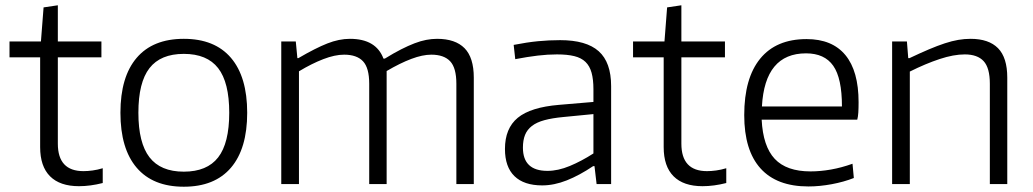

<svg xmlns="http://www.w3.org/2000/svg" viewBox="-20 -697 3910 727"><path d="M279 8Q207 8 169.5 -29.5Q132 -67 132 -140V-480H16V-540H135L145 -669L199 -677V-540H364V-480H199V-153Q199 -49 296 -49Q312 -49 330.5 -51.5Q349 -54 369 -60V-4Q322 8 279 8Z M504 -270Q504 -156 546 -101.5Q588 -47 676 -47Q764 -47 806 -101Q848 -155 848 -270Q848 -385 806 -439Q764 -493 676 -493Q588 -493 546 -439Q504 -385 504 -270ZM854.5 -62Q793 10 676 10Q559 10 497.5 -62Q436 -134 436 -270Q436 -406 497.5 -478Q559 -550 676 -550Q793 -550 854.5 -478Q916 -406 916 -270Q916 -134 854.5 -62Z M1045 -540H1100L1106 -477H1110Q1175 -515 1219.5 -532.5Q1264 -550 1305 -550Q1404 -550 1432 -475H1437Q1471 -496 1498.5 -510Q1526 -524 1549.5 -533Q1573 -542 1594 -546Q1615 -550 1635 -550Q1704 -550 1739 -514.5Q1774 -479 1774 -403V0H1708V-380Q1708 -440 1684.5 -465Q1661 -490 1613 -490Q1580 -490 1537.5 -474Q1495 -458 1444 -428V0H1378V-380Q1378 -440 1354.5 -465Q1331 -490 1283 -490Q1248 -490 1204 -473Q1160 -456 1112 -427V0H1045Z M2053 -50Q2093 -50 2137.5 -68.5Q2182 -87 2227 -116V-265L2114 -254Q2071 -250 2041.5 -242Q2012 -234 1994 -220Q1976 -206 1968 -186Q1960 -166 1960 -138Q1960 -50 2053 -50ZM2033 5Q1964 5 1928 -30Q1892 -65 1892 -133Q1892 -211 1940.5 -251Q1989 -291 2097 -300L2227 -311V-359Q2227 -396 2220 -421.5Q2213 -447 2197 -462.5Q2181 -478 2154.5 -484.5Q2128 -491 2089 -491Q2054 -491 2016 -486.5Q1978 -482 1931 -473L1925 -527Q1976 -537 2017.5 -541Q2059 -545 2101 -545Q2200 -545 2247 -503Q2294 -461 2294 -371V0H2239L2231 -68H2226Q2174 -33 2126 -14Q2078 5 2033 5Z M2640 8Q2568 8 2530.5 -29.5Q2493 -67 2493 -140V-480H2377V-540H2496L2506 -669L2560 -677V-540H2725V-480H2560V-153Q2560 -49 2657 -49Q2673 -49 2691.5 -51.5Q2710 -54 2730 -60V-4Q2683 8 2640 8Z M3032 -495Q2876 -495 2865 -294H3168Q3168 -401 3135 -448Q3102 -495 3032 -495ZM3041 9Q2921 9 2859.5 -59.5Q2798 -128 2798 -261Q2798 -401 2858.5 -475Q2919 -549 3034 -549Q3131 -549 3181 -488.5Q3231 -428 3231 -310Q3231 -287 3230 -271Q3229 -255 3226 -244H2864Q2869 -143 2913.5 -95.5Q2958 -48 3049 -48Q3086 -48 3126 -55Q3166 -62 3208 -77L3213 -23Q3175 -8 3129 0.5Q3083 9 3041 9Z M3358 -540H3414L3419 -477H3424Q3464 -496 3497 -510Q3530 -524 3557.5 -533Q3585 -542 3608.5 -546Q3632 -550 3655 -550Q3724 -550 3759 -514.5Q3794 -479 3794 -403V0H3728V-380Q3728 -440 3704.5 -465.5Q3681 -491 3633 -491Q3591 -491 3538 -473.5Q3485 -456 3425 -426V0H3358Z"/></svg>

Font: EncodeSans
Style: Light
Weight: 300
Designer: Pablo Impallari, Andres Torresi
Foundry: Pablo Impallari, Andres Torresi
Version: Version 1.000; ttfautohint (v1.4.1)